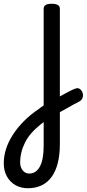

<svg xmlns="http://www.w3.org/2000/svg" viewBox="-118 -535 461 1020"><path d="M165 -3Q181 -12 197 -21Q213 -30 228 -38Q243 -46 255.5 -52.5Q268 -59 279 -63Q294 -70 305 -63Q316 -56 320.5 -43Q325 -30 321 -16.5Q317 -3 302 5Q289 11 273 20Q257 29 239.5 39Q222 49 203.5 59Q185 69 168 79ZM30 465Q-7 465 -36 448.5Q-65 432 -81.5 402Q-98 372 -98 332Q-98 296 -86.5 258.5Q-75 221 -51 183Q-27 145 8.5 109Q44 73 91 42Q96 37 102 33.5Q108 30 114 25V-489Q114 -502 124.5 -508.5Q135 -515 156 -515Q178 -515 189 -508.5Q200 -502 200 -489V231Q200 287 189 331Q178 375 156 405Q134 435 102.5 450Q71 465 30 465ZM37 387Q56 387 70 377.5Q84 368 94 349.5Q104 331 109 303.5Q114 276 114 240V113Q110 116 106.5 119.5Q103 123 98 126Q70 148 49 172Q28 196 15 222Q2 248 -4.5 274.5Q-11 301 -11 325Q-11 344 -5 357.5Q1 371 12 379Q23 387 37 387Z"/></svg>

Font: Playwrite HU
Style: Regular
Weight: 400
Designer: Veronika Burian, José Scaglione
Foundry: TypeTogether
Version: Version 1.002